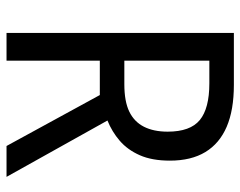

<svg xmlns="http://www.w3.org/2000/svg" viewBox="-96 -658 754 603"><g transform="rotate(90 281.5 -357.0)"><path d="M84 0V-714H247Q326 -714 378.5 -691.5Q431 -669 458 -624.5Q485 -580 485 -513Q485 -457 468 -418.5Q451 -380 422.5 -355.5Q394 -331 359 -317L536 0H439L279 -293H171V0ZM245 -370Q299 -370 331 -385.5Q363 -401 378.5 -431.5Q394 -462 394 -506Q394 -577 357.5 -607Q321 -637 242 -637H171V-370Z"/></g></svg>

Font: Noto Sans Mono SemiCondensed
Style: Regular
Weight: 400
Width: 4
Designer: Monotype Design Team
Foundry: Monotype Imaging Inc.
Version: Version 2.010